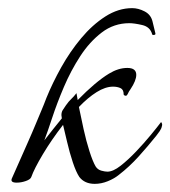

<svg xmlns="http://www.w3.org/2000/svg" viewBox="-20 -447 419 472"><path d="M213 5Q188 5 175 -12Q167 -24 159 -48Q151 -72 145 -98Q139 -124 135 -140Q107 -104 85.5 -68Q64 -32 57 -12Q55 -6 43.5 -2Q32 2 21 2Q5 2 9 -8Q32 -60 46 -91.5Q60 -123 68 -142.5Q76 -162 82 -176Q88 -190 94 -206Q109 -243 130.5 -281.5Q152 -320 179.5 -353Q207 -386 239 -406.5Q271 -427 305 -427Q320 -427 335.5 -419Q351 -411 355 -394L362 -365Q363 -361 357 -361Q354 -361 354 -363Q349 -381 329.5 -385.5Q310 -390 298 -390Q260 -390 230 -367Q200 -344 177 -308.5Q154 -273 137 -233Q120 -193 108.5 -158Q97 -123 89 -102Q100 -116 111 -130Q122 -144 132 -156Q132 -158 131.5 -160Q131 -162 131 -164Q131 -171 134 -176Q137 -181 142 -188Q149 -198 155 -203.5Q161 -209 168 -218L171 -201Q215 -246 248 -266Q271 -280 293 -280Q315 -280 315 -263Q315 -249 301 -228Q296 -221 295 -218Q294 -215 291 -212Q290 -211 287 -212Q284 -213 284 -215Q284 -227 276 -230.5Q268 -234 258 -234Q239 -234 217.5 -220.5Q196 -207 174 -184Q179 -159 185.5 -129.5Q192 -100 200 -75Q208 -50 215 -38Q220 -30 229 -27.5Q238 -25 244 -25Q258 -25 276.5 -39.5Q295 -54 314.5 -74.5Q334 -95 350.5 -115Q367 -135 376 -147Q380 -142 378 -137Q377 -131 372.5 -124.5Q368 -118 364 -113Q344 -88 321 -62.5Q298 -37 272 -17Q261 -8 245 -1.5Q229 5 213 5Z"/></svg>

Font: Italianno
Style: Regular
Weight: 400
Designer: Robert E. Leuschke
Foundry: Robert E. Leuschke
Version: Version 1.100; ttfautohint (v1.8.3)